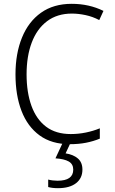

<svg xmlns="http://www.w3.org/2000/svg" viewBox="-20 -744 603 1004"><path d="M345 10Q250 10 187 -36Q124 -82 92.5 -164Q61 -246 61 -355Q61 -464 95 -547.5Q129 -631 194.5 -677.5Q260 -724 355 -724Q446 -724 521 -687L499 -639Q465 -657 427.5 -665Q390 -673 356 -673Q279 -673 226 -633Q173 -593 146 -521.5Q119 -450 119 -355Q119 -261 144.5 -190.5Q170 -120 221 -81.5Q272 -43 350 -43Q390 -43 429 -51Q468 -59 502 -73V-19Q468 -5 429.5 2.5Q391 10 345 10ZM283 240Q253 240 232 234V195Q243 198 256 199.5Q269 201 281 201Q363 201 363 143Q363 114 339.5 100.5Q316 87 270 84L310 -2H351L323 58Q363 64 387 84.5Q411 105 411 143Q411 188 377.5 214Q344 240 283 240Z"/></svg>

Font: Noto Sans Mono SemiCondensed Light
Style: Regular
Weight: 300
Width: 4
Designer: Monotype Design Team
Foundry: Monotype Imaging Inc.
Version: Version 2.014; ttfautohint (v1.8.4.7-5d5b)